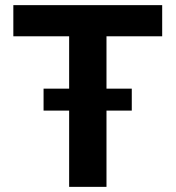

<svg xmlns="http://www.w3.org/2000/svg" viewBox="-20 -727 683 747"><path d="M31.9 -707H611V-585.8H394.3V0H249V-585.8H31.9ZM149.5 -382.1H492.7V-296.7H149.5Z"/></svg>

Font: Pretendard JP Variable
Style: Regular
Weight: 400
Designer: Base glyphs from Inter by Rasmus Andersson; Hangul glyphs from Noto Sans CJK(Source Han Sans) by Jang Soo-young and Kang
Foundry: Kil Hyung-jin
Version: Version 1.307;Glyphs 3.2 (3192)